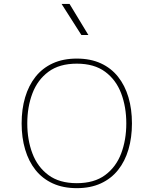

<svg xmlns="http://www.w3.org/2000/svg" viewBox="-20 -954 783 979"><path d="M371.6 -655.3Q301.8 -655.3 249 -631.1Q196.3 -606.9 161.1 -562.5Q126 -518.1 108.2 -457.8Q90.3 -397.5 90.3 -324.7Q90.3 -252.4 108.2 -191.9Q126 -131.3 161.1 -87.2Q196.3 -43 249 -18.8Q301.8 5.4 371.6 5.4Q441.4 5.4 494.1 -18.8Q546.9 -43 582 -87.2Q617.2 -131.3 635 -191.9Q652.8 -252.4 652.8 -324.7Q652.8 -397.5 635 -457.8Q617.2 -518.1 582 -562.5Q546.9 -606.9 494.1 -631.1Q441.4 -655.3 371.6 -655.3ZM371.6 -629.4Q460.4 -629.4 516.1 -588.1Q571.8 -546.9 597.9 -477.8Q624 -408.7 624 -324.7Q624 -240.7 597.9 -171.6Q571.8 -102.5 516.1 -61.3Q460.4 -20 371.6 -20Q282.7 -20 227.1 -61.3Q171.4 -102.5 145.3 -171.6Q119.1 -240.7 119.1 -324.7Q119.1 -408.7 145.3 -477.8Q171.4 -546.9 227.1 -588.1Q282.7 -629.4 371.6 -629.4ZM430.7 -775.4 334.5 -934.1H293.9L395 -775.4Z"/></svg>

Font: Estedad-FD-VF Thin
Style: Regular
Weight: 100
Designer: Amin Abedi
Version: Version 5.0